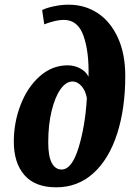

<svg xmlns="http://www.w3.org/2000/svg" viewBox="-20 -790 567 820"><path d="M39 -185Q39 -268 68.5 -343.5Q98 -419 150.5 -465Q203 -511 269 -511Q298 -511 323 -497.5Q348 -484 358 -462Q361 -567 337 -636Q313 -705 253 -705Q233 -705 209.5 -699Q186 -693 169 -686L160 -747Q177 -756 209.5 -763Q242 -770 273 -770Q342 -770 396.5 -734.5Q451 -699 483 -630Q515 -561 515 -465Q515 -326 480 -218Q445 -110 378.5 -50Q312 10 220 10Q130 10 84.5 -42Q39 -94 39 -185ZM351 -371Q345 -404 327.5 -423Q310 -442 290 -442Q262 -442 238.5 -409Q215 -376 200.5 -316.5Q186 -257 186 -182Q186 -123 201 -94.5Q216 -66 243 -66Q287 -66 315.5 -159Q344 -252 351 -371Z"/></svg>

Font: Noto Serif CondExtraBold
Style: Italic
Weight: 800
Width: 3
Italic angle: -12°
Designer: Monotype Design Team
Foundry: Monotype Imaging Inc.
Version: Version 1.001